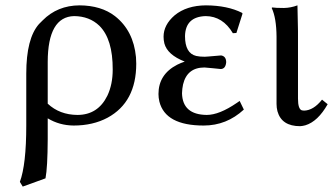

<svg xmlns="http://www.w3.org/2000/svg" viewBox="-20 -459 1250 717"><path d="M149.9 207 64.9 237.8 54.2 220.2Q78.1 155.8 78.1 9.8V-184.1Q78.1 -315.4 125.5 -369.1Q130.9 -375 139.2 -382.8Q194.3 -438.5 276.9 -439Q357.9 -438.5 409.2 -398.9Q478.5 -344.7 487.8 -245.6Q488.8 -232.9 488.8 -221.2Q488.8 -77.6 381.8 -19.5Q327.1 9.8 254.9 9.8Q201.7 9.3 158.2 -17.1V61Q157.7 167 149.9 207ZM400.9 -199.2Q401.4 -313 351.1 -362.8Q314 -398.4 256.8 -398.9Q158.7 -396.5 158.2 -228V-71.8Q202.6 -30.3 269 -29.8Q345.7 -29.8 380.9 -101.6Q400.9 -143.6 400.9 -199.2Z M748 -398.9Q672.4 -396.5 670.9 -324.2Q670.9 -259.8 712.9 -250Q725.6 -247.1 744.6 -247.1Q745.1 -247.1 758.3 -248Q801.8 -252 805.7 -252Q824.2 -249 824.7 -227.1Q822.8 -202.1 804.7 -201.2Q800.8 -201.2 775.9 -204.1Q749 -207 743.7 -207Q678.7 -207 663.6 -143.6Q660.2 -127.9 659.7 -110.8Q661.6 -30.8 752 -29.8Q798.8 -29.8 864.3 -74.7Q869.1 -78.1 875 -82L890.6 -49.8Q826.2 9.8 740.7 9.8Q597.7 9.8 575.2 -79.6Q571.8 -93.8 571.8 -107.9Q571.8 -181.2 641.6 -217.3Q655.3 -224.1 669.9 -229Q605 -254.4 593.8 -296.9Q590.8 -309.1 590.8 -321.8Q590.8 -366.2 632.3 -401.9Q676.8 -438.5 749 -439Q829.6 -438.5 883.8 -411.1L885.7 -408.2L862.8 -335.9L849.6 -335Q812 -398.4 748 -398.9Z M1012.7 -321.8Q1012.2 -392.1 994.6 -429.2L996.6 -431.2Q1008.8 -429.2 1040.5 -429.2Q1065.9 -429.7 1090.8 -439Q1090.8 -438 1092.8 -342.8V-90.8Q1092.8 -51.3 1107.4 -46.9Q1111.8 -45.9 1115.7 -45.9Q1150.9 -46.9 1182.6 -86.9L1203.6 -69.8Q1167 -5.4 1120.6 8.8Q1110.4 11.7 1100.6 12.2Q1031.7 12.2 1016.1 -43.5Q1012.7 -56.6 1012.7 -70.8Z"/></svg>

Font: Linux Biolinum O
Style: Regular
Weight: 400
Designer: Philipp H. Poll
Foundry: Philipp H. Poll
Version: Version 1.0.4